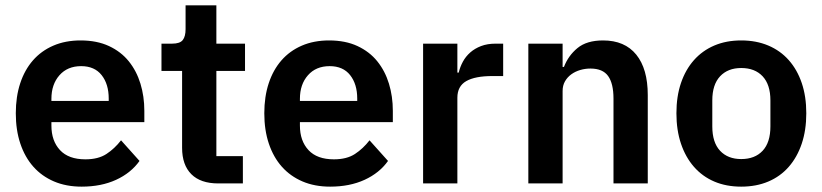

<svg xmlns="http://www.w3.org/2000/svg" viewBox="-20 -685 3070 717"><path d="M285 12Q227 12 181.5 -7.5Q136 -27 104.5 -62.5Q73 -98 56 -148.5Q39 -199 39 -262Q39 -324 55.5 -374Q72 -424 103 -459.5Q134 -495 179 -514.5Q224 -534 281 -534Q342 -534 387 -513Q432 -492 461 -456Q490 -420 504.5 -372.5Q519 -325 519 -271V-229H172V-216Q172 -159 204 -124.5Q236 -90 299 -90Q347 -90 377.5 -110Q408 -130 432 -161L501 -84Q469 -39 413.5 -13.5Q358 12 285 12ZM283 -438Q232 -438 202 -404Q172 -370 172 -316V-308H386V-317Q386 -371 359.5 -404.5Q333 -438 283 -438Z M795 0Q729 0 694.5 -34.5Q660 -69 660 -133V-420H583V-522H623Q652 -522 662.5 -535.5Q673 -549 673 -576V-665H788V-522H895V-420H788V-102H887V0Z M1213 12Q1155 12 1109.5 -7.5Q1064 -27 1032.5 -62.5Q1001 -98 984 -148.5Q967 -199 967 -262Q967 -324 983.5 -374Q1000 -424 1031 -459.5Q1062 -495 1107 -514.5Q1152 -534 1209 -534Q1270 -534 1315 -513Q1360 -492 1389 -456Q1418 -420 1432.5 -372.5Q1447 -325 1447 -271V-229H1100V-216Q1100 -159 1132 -124.5Q1164 -90 1227 -90Q1275 -90 1305.5 -110Q1336 -130 1360 -161L1429 -84Q1397 -39 1341.5 -13.5Q1286 12 1213 12ZM1211 -438Q1160 -438 1130 -404Q1100 -370 1100 -316V-308H1314V-317Q1314 -371 1287.5 -404.5Q1261 -438 1211 -438Z M1560 0V-522H1688V-414H1693Q1698 -435 1708.5 -454.5Q1719 -474 1736 -489Q1753 -504 1776.5 -513Q1800 -522 1831 -522H1859V-401H1819Q1754 -401 1721 -382Q1688 -363 1688 -320V0Z M1953 0V-522H2081V-435H2086Q2102 -477 2136.5 -505.5Q2171 -534 2232 -534Q2313 -534 2356 -481Q2399 -428 2399 -330V0H2271V-317Q2271 -373 2251 -401Q2231 -429 2185 -429Q2165 -429 2146.5 -423.5Q2128 -418 2113.5 -407.5Q2099 -397 2090 -381.5Q2081 -366 2081 -345V0Z M2748 12Q2692 12 2647.5 -7Q2603 -26 2571.5 -62Q2540 -98 2523 -148.5Q2506 -199 2506 -262Q2506 -325 2523 -375Q2540 -425 2571.5 -460.5Q2603 -496 2647.5 -515Q2692 -534 2748 -534Q2804 -534 2849 -515Q2894 -496 2925.5 -460.5Q2957 -425 2974 -375Q2991 -325 2991 -262Q2991 -199 2974 -148.5Q2957 -98 2925.5 -62Q2894 -26 2849 -7Q2804 12 2748 12ZM2748 -91Q2799 -91 2828 -122Q2857 -153 2857 -213V-310Q2857 -369 2828 -400Q2799 -431 2748 -431Q2698 -431 2669 -400Q2640 -369 2640 -310V-213Q2640 -153 2669 -122Q2698 -91 2748 -91Z"/></svg>

Font: IBM Plex Arabic SemiBold
Style: Regular
Weight: 600
Designer: Mike Abbink, Paul van der Laan, Pieter van Rosmalen, Wael Morcos, Khajak Apelian
Foundry: Bold Monday
Version: Version 1.0